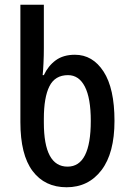

<svg xmlns="http://www.w3.org/2000/svg" viewBox="-20 -780 546 810"><path d="M261 10Q169 10 117.5 -58.5Q66 -127 66 -265V-760H165V-576Q165 -546 163.5 -514Q162 -482 160 -463H165Q183 -502 215 -525.5Q247 -549 296 -549Q371 -549 417 -478Q463 -407 463 -270Q463 -134 408 -62Q353 10 261 10ZM265 -77Q363 -77 363 -270Q363 -366 338 -414.5Q313 -463 267 -463Q212 -463 188.5 -416Q165 -369 165 -279V-263Q165 -77 265 -77Z"/></svg>

Font: Noto Sans Condensed Medium
Style: Regular
Weight: 500
Width: 3
Designer: Monotype Design Team
Foundry: Monotype Imaging Inc.
Version: Version 2.013; ttfautohint (v1.8.4.7-5d5b)